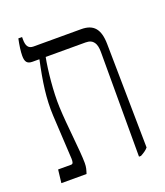

<svg xmlns="http://www.w3.org/2000/svg" viewBox="-124 -732 710 824"><g transform="rotate(-20 231.5 -320.0)"><path d="M17 0H132C137 -16 141 -27 141 -47C141 -103 124 -227 121 -310C118 -378 128 -476 139 -532H321C357 -532 369 -509 369 -471V7H378C393 -1 405 -9 413 -19L406 -494C405 -563 379 -592 323 -592H105C81 -592 73 -608 73 -636V-647H56C50 -619 46 -591 46 -571C46 -544 54 -532 79 -532H110V-530C90 -437 79 -362 83 -284L94 -83C94 -69 93 -60 83 -60H24Z"/></g></svg>

Font: Noto Serif Hebrew Condensed Light
Style: Regular
Weight: 300
Width: 3
Designer: Monotype Design Team
Foundry: Monotype Imaging Inc.
Version: Version 2.004